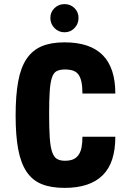

<svg xmlns="http://www.w3.org/2000/svg" viewBox="-20 -904 614 934"><path d="M381 -239Q381 -208 376.5 -186Q372 -164 361.5 -149.5Q351 -135 335 -128.5Q319 -122 296 -122Q272 -122 257 -131Q242 -140 233.5 -165Q225 -190 222 -234.5Q219 -279 219 -351Q219 -420 222 -462Q225 -504 233 -527.5Q241 -551 256.5 -558.5Q272 -566 296 -566Q320 -566 336.5 -560Q353 -554 362.5 -540Q372 -526 376.5 -504Q381 -482 381 -449H541Q541 -574 479.5 -636Q418 -698 294 -698Q228 -698 183 -679Q138 -660 109.5 -618Q81 -576 68.5 -508Q56 -440 56 -342Q56 -245 68.5 -178Q81 -111 109 -69Q137 -27 182.5 -8.5Q228 10 294 10Q356 10 402.5 -5.5Q449 -21 480 -52Q511 -83 526 -129.5Q541 -176 541 -239ZM294 -747Q323 -747 342.5 -767.5Q362 -788 362 -817Q362 -845 342.5 -864.5Q323 -884 294 -884Q265 -884 245 -864.5Q225 -845 225 -817Q225 -788 245 -767.5Q265 -747 294 -747Z"/></svg>

Font: Secuela Black
Style: Regular
Weight: 900
Designer: Fernando Haro
Foundry: deFharo
Version: Version 1.704